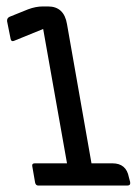

<svg xmlns="http://www.w3.org/2000/svg" viewBox="-20 -576 424 596"><path d="M188 -69 114 -486 23 -449Q15 -446 13 -455L2 -510Q1 -520 10 -524L67 -547Q91 -556 113 -556H129Q179 -556 188 -501L264 -69H329Q372 -69 380 -26L384 -11Q386 0 375 0H99Q91 0 89 -9L80 -61Q79 -69 88 -69Z"/></svg>

Font: Zain
Style: Italic
Weight: 400
Italic angle: -10°
Designer: Zain,Boutros
Foundry: Mobile Telecommunications Company (Zain), 2024
Version: Version 1.51; ttfautohint (v1.8.4)